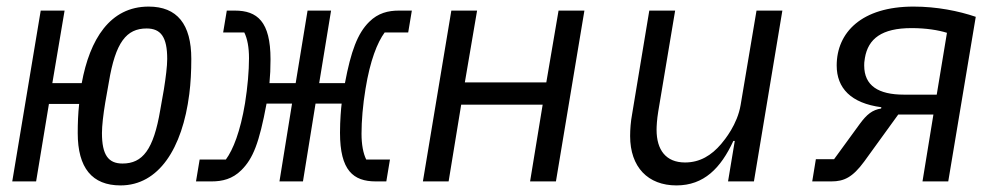

<svg xmlns="http://www.w3.org/2000/svg" viewBox="-20 -548 3041 580"><path d="M344.1 12.1C459.2 12.1 530.9 -99.1 551.8 -263.8C556.1 -296.9 557.9 -333.1 557.9 -370C557.9 -475.1 514.9 -528.1 429 -528.1C312.1 -528.1 251.1 -429 226.9 -296.9H138.1L175.1 -516H103L17 0H89.1L127.8 -234H219.1C215.9 -204.9 214.8 -176.1 214.8 -146C214.8 -40.8 258.2 12.1 344.1 12.1ZM288 -146C288 -168 291.9 -202.1 297.9 -237.9L308.9 -300.1C328.8 -420.1 361.9 -462 422.9 -462C465.9 -462 485.1 -436.1 485.1 -370C485.1 -348 480.8 -313.9 475.1 -278.1L464.1 -215.9C443.9 -95.9 410.9 -54 350.1 -54C307.2 -54 288 -79.9 288 -146Z M572.1 0H619.3C651.3 0 682.2 -7.1 709.2 -34.1C744.3 -68.9 763.1 -116.1 785.2 -235.1H862.2L824.2 0H895.2L933.2 -235.1H1012.1C1010.3 -220.9 1007.1 -185 1007.1 -147C1007.1 -33 1047.2 0 1115.1 0H1147L1158 -66.1H1086.3C1077.1 -84.9 1072.1 -111.2 1072.1 -144.2C1072.1 -182.2 1076 -230.8 1084.2 -279.8C1098 -365.1 1120 -420.1 1142 -449.9H1213.1L1224.1 -516H1185C1153.1 -516 1122.2 -508.9 1095.2 -481.9C1060 -447.1 1040.1 -393.1 1022 -296.9H944.2L980.1 -516H909.1L873.2 -296.9H794C796.2 -321 797.2 -340.9 797.2 -369C797.2 -483 757.1 -516 689.3 -516H665.1L654.1 -449.9H718C727.3 -431.1 732.2 -404.8 732.2 -372.2C732.2 -334.2 728 -285.2 720.2 -236.2C706 -150.9 684.3 -95.9 662.3 -66.1H583.1Z M1257.5 0H1335.2L1373.2 -231.9H1619.3L1581.3 0H1659.4L1745.4 -516H1667.3L1630.3 -299H1384.2L1421.2 -516H1343.4Z M2179.3 0H2257.5L2343.4 -516H2265.3L2217.3 -230.8C2207.4 -171.9 2169.4 -126.1 2158.4 -112.9C2129.3 -78.8 2094.5 -57.2 2049.4 -57.2C1991.5 -57.2 1963.4 -95.2 1963.4 -155.9C1963.4 -166.9 1964.5 -187.1 1968.4 -210.9L2019.5 -516H1941.4L1889.6 -203.8C1885.3 -181.1 1883.5 -157 1883.5 -137.1C1883.5 -43 1937.5 12.1 2023.4 12.1C2106.5 12.1 2157.3 -40.1 2195.3 -122.2H2199.6Z M2433.6 0H2491.5C2529.5 0 2555.4 -12.1 2590.6 -60L2693.5 -202.1H2799.7L2766.7 0H2844.5L2927.6 -497.2C2875.7 -514.9 2809.7 -528.1 2739.7 -528.1C2582.7 -528.1 2507.5 -449.9 2507.5 -350.1C2507.5 -282 2550.4 -236.2 2642.4 -224.1L2641.7 -220.2C2615.4 -215.9 2598.7 -203.1 2576.7 -172.9L2499.6 -67.1H2444.6ZM2590.6 -350.1C2590.6 -355.8 2590.6 -361.2 2592.7 -372.9C2602.6 -431.1 2643.5 -463.1 2733.7 -463.1C2777.7 -463.1 2814.6 -457 2840.6 -448.9L2809.7 -262.1H2710.6C2633.5 -262.1 2590.6 -289.1 2590.6 -350.1Z"/></svg>

Font: Margiela Mono Italic Italic
Style: Regular
Weight: 400
Designer: Mike Abbink, Paul van der Laan, Pieter van Rosmalen
Foundry: Bold Monday
Version: Version 2.003 2021